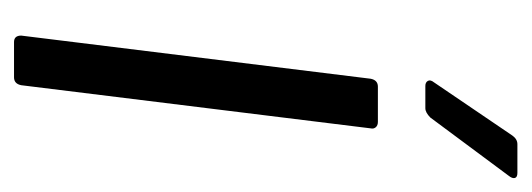

<svg xmlns="http://www.w3.org/2000/svg" viewBox="-256 -484 740 267"><g transform="rotate(90 113.5 -350.0)"><path d="M29 -10 89 -496Q91 -506 100 -506H149Q154 -506 156.5 -503Q159 -500 158 -496L98 -10Q96 0 87 0H38Q29 0 29 -10ZM94 -584 168 -693Q173 -700 180 -700H220Q226 -700 227 -696.5Q228 -693 224 -688L143 -579Q136 -572 130 -572H99Q94 -572 92 -575.5Q90 -579 94 -584Z"/></g></svg>

Font: Barlow Condensed
Style: Italic
Weight: 400
Width: 3
Italic angle: -7°
Designer: Jeremy Tribby
Foundry: Tribby Type
Version: Version 1.408